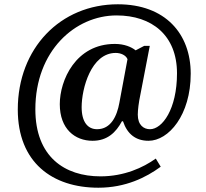

<svg xmlns="http://www.w3.org/2000/svg" viewBox="-20 -734 961 896"><path d="M439 142C566 142 662 94 730 44L707 6C648 48 560 89 449 89C282 89 145 -2 145 -224C145 -496 330 -662 524 -662C689 -662 806 -569 806 -392C806 -224 737 -131 680 -131C651 -131 623 -150 623 -199C623 -223 629 -262 630 -266L679 -520H653L613 -499C593 -515 560 -529 516 -529C333 -529 259 -359 259 -248C259 -132 330 -77 412 -77C481 -77 521 -116 549 -168H554C574 -108 614 -77 673 -77C767 -77 870 -197 870 -390C870 -577 751 -714 530 -714C262 -714 63 -509 63 -223C63 24 224 142 439 142ZM433 -131C390 -131 361 -164 361 -234C361 -320 405 -487 520 -487C543 -487 567 -477 575 -458L537 -254C526 -193 498 -131 433 -131Z"/></svg>

Font: Noto Serif Devanagari Medium
Style: Regular
Weight: 500
Designer: Universal Thirst, Indian Type Foundry and the Monotype Design Team
Foundry: Monotype Imaging Inc.
Version: Version 2.004